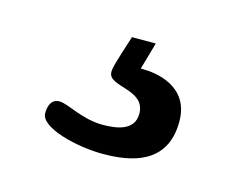

<svg xmlns="http://www.w3.org/2000/svg" viewBox="-46 -62 412 335"><g transform="rotate(15 160.0 105.0)"><path d="M190 49H186L200 0H157C140 53 138 60 138 68C138 95 204 81 204 126C204 157 171 161 147 161C109 161 80 141 64 141C49 141 45 155 45 167C45 194 115 210 160 210C210 210 275 199 275 121C275 56 212 49 190 49Z"/></g></svg>

Font: Asap
Style: Regular
Weight: 400
Designer: Pablo Cosgaya
Foundry: Pablo Cosgaya
Version: Version 1.007;PS 001.007;hotconv 1.0.70;makeotf.lib2.5.58329